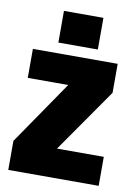

<svg xmlns="http://www.w3.org/2000/svg" viewBox="-79 -724 548 776"><g transform="rotate(10 195.5 -336.0)"><path d="M371 -499V-380H23V-499ZM189 -380H371L189 -119H10ZM381 -119V0H10V-119ZM120 -542V-672H282V-542Z"/></g></svg>

Font: Teko Variable Light
Style: Regular
Weight: 300
Designer: Manushi Parikh, Jonny Pinhorn
Foundry: Indian Type Foundry
Version: Version 3.000